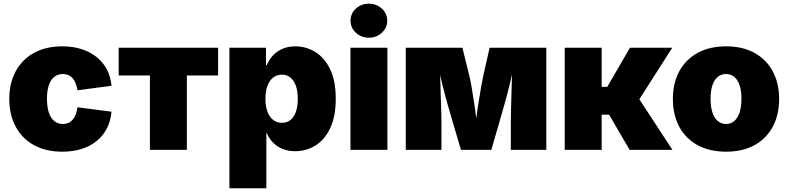

<svg xmlns="http://www.w3.org/2000/svg" viewBox="-20 -796 4188 1020"><path d="M311 9.8Q222.7 9.8 159.7 -25.4Q96.7 -60.5 63 -123.5Q29.3 -186.5 29.3 -270Q29.3 -353.5 63 -416.5Q96.7 -479.5 159.7 -514.6Q222.7 -549.8 311 -549.8Q367.7 -549.8 413.6 -534.9Q459.5 -520 493.7 -492.7Q527.8 -465.3 547.9 -426.8Q567.9 -388.2 572.3 -340.3L391.6 -316.4Q388.2 -337.4 381.8 -353.5Q375.5 -369.6 365.7 -380.6Q356 -391.6 343 -397.2Q330.1 -402.8 314 -402.8Q288.1 -402.8 269 -388.2Q250 -373.5 239.7 -344.2Q229.5 -314.9 229.5 -271Q229.5 -227.1 239.7 -197.3Q250 -167.5 269 -152.3Q288.1 -137.2 314 -137.2Q330.1 -137.2 343 -142.8Q356 -148.4 366 -159.9Q376 -171.4 382.3 -188Q388.7 -204.6 391.6 -226.1L572.3 -202.6Q567.9 -153.8 548.1 -114.7Q528.3 -75.7 494.4 -47.6Q460.4 -19.5 414.1 -4.9Q367.7 9.8 311 9.8Z M776.4 0V-395H610.4V-542.5H1138.7V-395H972.7V0Z M1198.7 204.1V-542.5H1393.1V-450.2H1397.5Q1408.7 -478 1429.4 -500.7Q1450.2 -523.4 1480.2 -536.6Q1510.3 -549.8 1549.8 -549.8Q1605.5 -549.8 1654.1 -520.5Q1702.6 -491.2 1733.2 -429.4Q1763.7 -367.7 1763.7 -271Q1763.7 -178.2 1734.6 -116.2Q1705.6 -54.2 1656.5 -23.4Q1607.4 7.3 1547.9 7.3Q1510.3 7.3 1480.5 -5.1Q1450.7 -17.6 1429.9 -39.1Q1409.2 -60.5 1397.9 -88.4H1395V204.1ZM1477.5 -143.6Q1504.4 -143.6 1523.2 -158.7Q1542 -173.8 1552 -202.6Q1562 -231.4 1562 -271Q1562 -311 1552 -339.6Q1542 -368.2 1523.2 -383.8Q1504.4 -399.4 1477.5 -399.4Q1450.7 -399.4 1430.9 -383.8Q1411.1 -368.2 1400.6 -339.6Q1390.1 -311 1390.1 -271Q1390.1 -231.9 1400.6 -203.4Q1411.1 -174.8 1430.9 -159.2Q1450.7 -143.6 1477.5 -143.6Z M1841.8 0V-542.5H2038.1V0ZM1939.5 -595.7Q1898.9 -595.7 1870.6 -622.1Q1842.3 -648.4 1842.3 -686Q1842.3 -724.1 1870.6 -750.2Q1898.9 -776.4 1939.5 -776.4Q1980 -776.4 2008.5 -750.2Q2037.1 -724.1 2037.1 -686Q2037.1 -648.4 2008.5 -622.1Q1980 -595.7 1939.5 -595.7Z M2135.7 0V-542.5H2436.5L2471.7 -399.9Q2478.5 -373.5 2485.8 -331.3Q2493.2 -289.1 2500.2 -240.2Q2507.3 -191.4 2512.9 -145.3Q2518.6 -99.1 2521.5 -65.9H2497.6Q2500.5 -98.6 2506.6 -144.8Q2512.7 -190.9 2520.3 -239.7Q2527.8 -288.6 2535.4 -331.1Q2543 -373.5 2548.8 -399.9L2581.1 -542.5H2882.3V0H2693.8V-153.8Q2693.8 -175.3 2694.8 -212.2Q2695.8 -249 2697 -293.2Q2698.2 -337.4 2699.5 -381.6Q2700.7 -425.8 2700.7 -462.4H2711.4Q2702.6 -407.7 2688 -348.1Q2673.3 -288.6 2658.7 -237.1Q2644 -185.5 2634.8 -153.8L2590.3 0H2428.7L2383.3 -153.8Q2373 -188 2358.2 -240.5Q2343.3 -293 2328.9 -351.6Q2314.5 -410.2 2306.2 -462.4H2317.4Q2317.9 -425.8 2318.8 -381.6Q2319.8 -337.4 2321.3 -293.2Q2322.8 -249 2324 -212.2Q2325.2 -175.3 2325.2 -153.8V0Z M2980 0V-542.5H3176.3V-334.5H3206.1L3326.7 -542.5H3551.3L3376.5 -268.6L3552.2 0H3324.7L3215.8 -187H3176.3V0Z M3837.4 9.8Q3749 9.8 3685.5 -25.1Q3622.1 -60.1 3588.4 -123Q3554.7 -186 3554.7 -270Q3554.7 -354 3588.4 -416.7Q3622.1 -479.5 3685.5 -514.6Q3749 -549.8 3837.4 -549.8Q3925.8 -549.8 3988.8 -514.6Q4051.8 -479.5 4085.4 -416.7Q4119.1 -354 4119.1 -270Q4119.1 -186 4085.4 -123Q4051.8 -60.1 3988.8 -25.1Q3925.8 9.8 3837.4 9.8ZM3837.4 -137.2Q3862.3 -137.2 3880.9 -153.1Q3899.4 -168.9 3909.2 -199Q3918.9 -229 3918.9 -271Q3918.9 -313.5 3909.2 -342.8Q3899.4 -372.1 3880.9 -387.5Q3862.3 -402.8 3837.4 -402.8Q3812 -402.8 3793.2 -387.5Q3774.4 -372.1 3764.6 -342.8Q3754.9 -313.5 3754.9 -271Q3754.9 -229 3764.6 -199Q3774.4 -168.9 3793.2 -153.1Q3812 -137.2 3837.4 -137.2Z"/></svg>

Font: Inter 16pt Black
Style: Regular
Weight: 900
Version: Version 4.001;git-66647c0bb